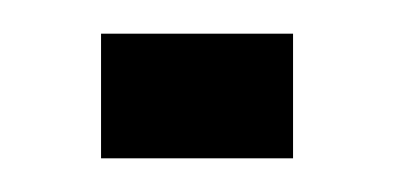

<svg xmlns="http://www.w3.org/2000/svg" viewBox="-20 -94 234 114"><path d="M40 0V-74H154V0Z"/></svg>

Font: Big Shoulders Text SC Thin
Style: Regular
Weight: 100
Designer: Patric King
Foundry: XO Type Co
Version: Version 2.002